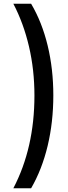

<svg xmlns="http://www.w3.org/2000/svg" viewBox="-20 -852 367 1037"><path d="M52 165Q166 -53 166 -336Q166 -475 136.5 -601Q107 -727 52 -832H148Q207 -732 237.5 -605.5Q268 -479 268 -337Q268 -193 237.5 -65Q207 63 148 165Z"/></svg>

Font: Noto Sans Gurmukhi ExtraCondensed SemiBold
Style: Regular
Weight: 600
Width: 2
Designer: Jelle Bosma - Monotype Design Team
Foundry: Monotype Imaging Inc.
Version: Version 2.004; ttfautohint (v1.8.4.7-5d5b)